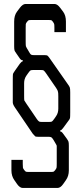

<svg xmlns="http://www.w3.org/2000/svg" viewBox="-20 -723 382 960"><path d="M294.9 -55.7 313.5 -30.3Q320.3 -20.5 322.3 -15.1Q324.2 -9.8 324.2 5.9V128.9Q324.2 157.2 309.6 177.7L295.9 197.3Q282.2 216.8 267.6 216.8H93.8Q79.1 216.8 65.4 197.3L51.8 177.7Q37.1 157.2 37.1 128.9V76.2H93.8V96.7Q93.8 111.3 94.7 115.7Q95.7 120.1 101.1 127Q106.4 133.8 109.4 135.3Q112.3 136.7 123 136.7H234.4Q245.1 136.7 248 135.3Q251 133.8 256.3 127Q261.7 120.1 262.7 115.7Q263.7 111.3 263.7 96.7V30.3Q263.7 11.7 263.7 5.9Q263.7 3.9 254.9 -10.7L248 -22.5Q241.2 -34.2 235.4 -37.1Q231.4 -39.1 220.7 -39.1H169.9Q160.2 -39.1 156.2 -41Q148.4 -48.8 143.6 -54.7L54.7 -185.5Q43.9 -201.2 43.9 -210.9V-324.2Q43.9 -347.7 44.9 -353.5Q46.9 -358.4 55.7 -371.1L79.1 -404.3Q87.9 -416 94.7 -417V-420.9Q85 -421.9 79.1 -430.7L61.5 -456.1Q52.7 -468.8 52.7 -470.7Q50.8 -476.6 50.8 -492.2V-615.2Q50.8 -645.5 64.5 -664.1L79.1 -683.6Q93.8 -703.1 107.4 -703.1H252.9Q266.6 -703.1 281.2 -683.6L295.9 -664.1Q309.6 -645.5 309.6 -615.2V-562.5H252V-583Q252 -597.7 251 -602.1Q250 -606.4 245.1 -613.3Q240.2 -620.1 237.3 -621.6Q234.4 -623 222.7 -623H136.7Q126 -623 123 -621.6Q120.1 -620.1 114.7 -613.3Q109.4 -606.4 108.9 -602.1Q108.4 -597.7 108.4 -583V-516.6Q108.4 -498 109.4 -492.2Q113.3 -482.4 118.2 -475.6L125 -463.9Q130.9 -452.1 136.7 -449.2Q140.6 -447.3 151.4 -447.3H203.1Q212.9 -447.3 216.8 -445.3Q221.7 -441.4 228.5 -431.6L319.3 -301.8Q326.2 -293 329.1 -285.2Q331.1 -279.3 331.1 -260.7V-162.1Q331.1 -138.7 330.1 -132.8Q329.1 -127 319.3 -115.2L294.9 -82Q287.1 -71.3 280.3 -70.3V-66.4Q288.1 -65.4 294.9 -55.7ZM183.6 -373H147.5Q136.7 -373 132.8 -371.1Q128.9 -369.1 120.1 -356.4L111.3 -343.8Q100.6 -328.1 100.6 -306.6V-246.1Q100.6 -222.7 101.6 -220.7L112.3 -204.1L164.1 -127.9Q169.9 -119.1 175.8 -115.2Q179.7 -113.3 189.5 -113.3H224.6Q235.4 -113.3 239.3 -115.2Q243.2 -117.2 252 -129.9L260.7 -142.6Q271.5 -158.2 271.5 -179.7V-241.2Q271.5 -261.7 269.5 -265.6Q269.5 -269.5 260.7 -283.2L209 -358.4Q201.2 -369.1 197.8 -371.1Q194.3 -373 183.6 -373Z"/></svg>

Font: Vancouver Drive
Style: Regular
Weight: 400
Designer: Valery Zaveryaev
Foundry: Cyreal (www.cyreal.org)
Version: Version 1.06